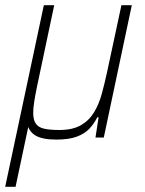

<svg xmlns="http://www.w3.org/2000/svg" viewBox="-39 -530 560 740"><path d="M-19 190 130 -510H170L104 -198Q97 -164 93 -139Q89 -114 89 -95Q89 -68 99 -53.5Q109 -39 131 -34Q153 -29 190 -29Q241 -29 273 -47.5Q305 -66 324 -98Q343 -130 353.5 -169Q364 -208 373 -249L429 -510H469L361 0H329L341 -78H336Q324 -54 306 -34.5Q288 -15 257.5 -3.5Q227 8 178 8Q123 8 96.5 -8.5Q70 -25 63 -63L78 -79L21 190Z"/></svg>

Font: Saira SemiCondensed ExtraLight
Style: Italic
Weight: 250
Width: 4
Italic angle: -12°
Designer: Hector Gatti with collaboration of the Omnibus-Type team
Foundry: Omnibus-Type
Version: Version 1.101